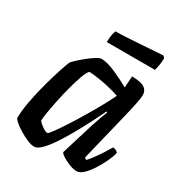

<svg xmlns="http://www.w3.org/2000/svg" viewBox="-157 -764 819 874"><g transform="rotate(30 252.5 -327.0)"><path d="M147 0Q132 0 110.5 -9Q89 -18 67.5 -31Q46 -44 31.5 -56.5Q17 -69 16 -75Q16 -112 24 -156Q32 -200 43 -243.5Q54 -287 65.5 -324.5Q77 -362 85.5 -386Q94 -410 97 -414Q103 -421 118 -435Q133 -449 152 -464Q171 -479 188 -489.5Q205 -500 214 -500Q243 -500 286 -481.5Q329 -463 370 -440L374 -500Q419 -500 439 -487.5Q459 -475 459 -449Q459 -426 435 -327Q411 -228 373 -73L383 -66Q393 -76 407.5 -95.5Q422 -115 436.5 -137.5Q451 -160 461 -177Q470 -177 478 -172.5Q486 -168 488 -163Q483 -142 470 -114.5Q457 -87 440 -60.5Q423 -34 405 -17Q387 0 371 0Q353 0 331.5 -8.5Q310 -17 293.5 -27.5Q277 -38 275 -45L328 -218Q337 -245 345.5 -268.5Q354 -292 358 -301L353 -304Q337 -270 316 -229Q295 -188 272 -147.5Q249 -107 226.5 -73.5Q204 -40 183.5 -20Q163 0 147 0ZM168 -84Q173 -84 190.5 -108Q208 -132 232.5 -170Q257 -208 282 -250Q307 -292 327.5 -329.5Q348 -367 358 -389Q312 -404 268.5 -412Q225 -420 195 -421Q184 -409 173.5 -379Q163 -349 152.5 -310Q142 -271 134 -232Q126 -193 121 -162.5Q116 -132 116 -119Q125 -107 142 -95.5Q159 -84 168 -84ZM196.2 -578Q196.2 -603 199.8 -619Q203.4 -635 206.1 -640Q232.2 -640 267.3 -642Q302.4 -644 338.9 -646.5Q375.3 -649 405 -651Q434.7 -653 450 -654L459 -645Q459 -623 455.4 -604.5Q451.8 -586 449.1 -578Z"/></g></svg>

Font: Texturina 72pt 72pt SemiBold
Style: Italic
Weight: 600
Italic angle: -11°
Designer: Guillermo Torres Carreño
Foundry: Omnibus-Type
Version: Version 1.002; ttfautohint (v1.8.3)